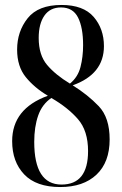

<svg xmlns="http://www.w3.org/2000/svg" viewBox="-20 -744 490 774"><path d="M223 10Q316 10 369 -40Q422 -90 422 -182Q422 -270 378 -316Q334 -362 273 -400Q399 -445 399 -558Q399 -628 357.5 -676Q316 -724 228 -724Q134 -724 91.5 -670.5Q49 -617 49 -544Q49 -476 84 -433Q119 -390 173 -358Q29 -306 29 -175Q29 -92 77.5 -41Q126 10 223 10ZM262 -407Q204 -442 170 -482Q136 -522 136 -591Q136 -648 159 -681Q182 -714 226 -714Q274 -714 294.5 -673.5Q315 -633 315 -562Q315 -515 304.5 -474Q294 -433 262 -407ZM228 0Q118 0 118 -172Q118 -233 134 -278.5Q150 -324 187 -349Q253 -311 294 -264Q335 -217 335 -135Q335 0 228 0Z"/></svg>

Font: Noto Serif Display Condensed Semi
Style: Regular
Weight: 600
Width: 3
Designer: Monotype Design Team
Foundry: Monotype Imaging Inc.
Version: Version 1.900